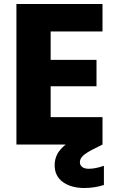

<svg xmlns="http://www.w3.org/2000/svg" viewBox="-20 -722 581 959"><path d="M423 121Q457 121 499 106V202Q452 217 401 217Q336 217 294.5 187.5Q253 158 253 103Q253 74 265.5 49Q278 24 308 0H62V-702H492V-565H233V-423H462V-291H233V-137H492V0L446 23Q409 42 394 56.5Q379 71 379 88Q379 103 390.5 112Q402 121 423 121Z"/></svg>

Font: MSTAGE
Style: Bold
Weight: 700
Designer: Ninad Kale (Devanagari), Jonny Pinhorn (Latin)
Foundry: Indian Type Foundry
Version: 4.004